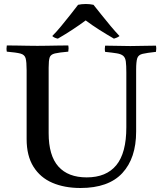

<svg xmlns="http://www.w3.org/2000/svg" viewBox="-20 -928 807 959"><path d="M14 -701Q34 -701 62.5 -700.5Q91 -700 119.5 -699.5Q148 -699 167 -699Q186 -699 214.5 -699.5Q243 -700 272 -700.5Q301 -701 321 -701Q324 -686 321 -670Q275 -666 254 -661Q233 -656 228 -641Q223 -626 223 -590V-263Q223 -151 271.5 -96.5Q320 -42 413 -42Q511 -42 561 -103Q611 -164 611 -292V-566Q611 -601 608.5 -620.5Q606 -640 595.5 -649Q585 -658 564 -661.5Q543 -665 505 -669Q502 -684 505 -700Q532 -700 570 -699Q608 -698 631 -698Q656 -698 693.5 -699Q731 -700 759 -700Q762 -685 759 -669Q713 -664 692 -659Q671 -654 665.5 -637Q660 -620 660 -579V-271Q660 -138 591 -63.5Q522 11 382 11Q302 11 241.5 -15Q181 -41 147 -95.5Q113 -150 113 -233V-577Q113 -619 108 -637Q103 -655 82 -660.5Q61 -666 14 -670Q11 -685 14 -701ZM408 -826Q377 -803 342 -780Q307 -757 269 -735Q252 -738 241 -748Q262 -769 285.5 -797.5Q309 -826 331.5 -854.5Q354 -883 370 -904Q378 -906 388.5 -907Q399 -908 409 -908Q418 -908 428.5 -907Q439 -906 447 -904Q464 -883 486.5 -854.5Q509 -826 533 -797.5Q557 -769 577 -748Q565 -739 549 -735Q511 -757 475.5 -779.5Q440 -802 408 -826Z"/></svg>

Font: Castoro
Style: Regular
Weight: 400
Designer: John Hudson
Foundry: Tiro Typeworks Ltd.
Version: Version 2.04